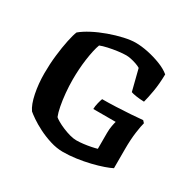

<svg xmlns="http://www.w3.org/2000/svg" viewBox="-157 -888 1068 1055"><g transform="rotate(30 377.0 -360.0)"><path d="M367 0Q327 0 285.5 -13Q244 -26 207.5 -44.5Q171 -63 145 -81Q119 -99 109 -108Q87 -139 75 -198.5Q63 -258 63 -324Q63 -382 69.5 -438.5Q76 -495 85.5 -540Q95 -585 104 -606Q129 -627 168 -647.5Q207 -668 253 -684.5Q299 -701 341.5 -710.5Q384 -720 414 -720Q451 -720 494 -711Q537 -702 576.5 -686.5Q616 -671 641 -650Q640 -589 631.5 -540Q623 -491 615 -462Q586 -463 563.5 -466.5Q541 -470 531 -474L497 -608Q486 -615 468.5 -621Q451 -627 434 -630.5Q417 -634 404 -634Q383 -634 352.5 -630Q322 -626 293 -619.5Q264 -613 247 -606Q240 -588 234 -560.5Q228 -533 223.5 -500.5Q219 -468 217 -435Q215 -402 215 -373Q215 -331 219 -288Q223 -245 230 -209Q237 -173 246 -151Q252 -145 269 -135Q286 -125 309.5 -115Q333 -105 356.5 -98.5Q380 -92 399 -92Q419 -92 443.5 -95Q468 -98 490 -102.5Q512 -107 525 -111V-211Q525 -236 529 -257.5Q533 -279 536 -288H394Q394 -306 399.5 -327.5Q405 -349 409 -359Q450 -359 497 -361Q544 -363 588 -366Q632 -369 662 -372L674 -359Q668 -339 661.5 -292Q655 -245 655 -183V-63Q638 -54 606.5 -43Q575 -32 534 -22Q493 -12 449.5 -6Q406 0 367 0Z"/></g></svg>

Font: Texturina Medium 12pt
Style: Bold
Weight: 700
Version: Version 1.002